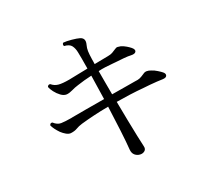

<svg xmlns="http://www.w3.org/2000/svg" viewBox="-125 -910 1250 1106"><g transform="rotate(-20 500.0 -357.0)"><path d="M556 22Q538 21 524.5 9.5Q511 -2 509 -25Q506 -71 497 -145Q488 -219 477 -300Q428 -291 384 -280.5Q340 -270 302 -259Q279 -252 263.5 -242.5Q248 -233 223 -230Q210 -229 195 -237.5Q180 -246 166 -259Q138 -288 127 -312Q130 -327 144 -324Q167 -303 190.5 -303.5Q214 -304 255 -311Q261 -312 264 -313Q293 -318 350.5 -328.5Q408 -339 470 -349Q464 -390 458 -428.5Q452 -467 447 -501Q422 -495 399.5 -489Q377 -483 357 -476Q334 -469 315 -459.5Q296 -450 278 -448Q260 -447 241.5 -460.5Q223 -474 209 -492.5Q195 -511 190 -525Q195 -539 208 -536Q227 -520 251 -517.5Q275 -515 320 -523Q349 -529 379.5 -535Q410 -541 440 -547Q434 -584 429 -612Q424 -640 421 -654Q416 -679 403.5 -696Q391 -713 358 -715Q354 -720 355 -726Q356 -732 360 -735Q380 -737 411.5 -734Q443 -731 460 -726Q493 -716 482 -677Q477 -659 477.5 -640Q478 -621 483 -589Q484 -582 485.5 -574Q487 -566 488 -557Q514 -562 537 -566.5Q560 -571 576 -574Q593 -577 604 -583Q615 -589 628 -598Q637 -605 646 -604.5Q655 -604 665 -602Q683 -596 697 -587.5Q711 -579 721 -571Q739 -556 733 -544Q727 -532 702 -533Q685 -534 657.5 -531.5Q630 -529 606 -526Q600 -526 595 -525Q590 -524 585 -524Q561 -522 538.5 -519Q516 -516 496 -511Q501 -479 508.5 -439.5Q516 -400 523 -359Q570 -367 610 -373.5Q650 -380 672 -384Q692 -386 703.5 -391Q715 -396 734 -409Q752 -423 784 -410Q798 -406 816.5 -394.5Q835 -383 842 -377Q856 -366 852.5 -354Q849 -342 827 -341Q813 -341 791 -339.5Q769 -338 746.5 -336Q724 -334 709 -332Q663 -328 618.5 -322Q574 -316 533 -309Q545 -247 556 -188.5Q567 -130 577 -84.5Q587 -39 592 -16Q597 3 585 13Q573 23 556 22Z"/></g></svg>

Font: Zen Old Mincho
Style: Regular
Weight: 400
Designer: Yoshimichi Ohira
Foundry: Positype
Version: Version 1.001